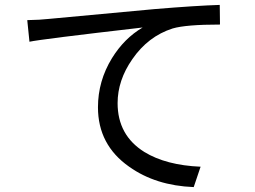

<svg xmlns="http://www.w3.org/2000/svg" viewBox="-20 -738 1040 782"><path d="M91 -656Q145 -657 179 -661Q573 -698 610 -701Q778 -715 875 -718L876 -638Q737 -638 683 -622Q583 -590 519 -497Q459 -411 459 -318Q459 -187 568 -119Q656 -65 797 -59L769 24Q614 18 506 -59Q379 -148 379 -301Q379 -408 436 -501Q486 -582 561 -626Q145 -578 100 -568Z"/></svg>

Font: Source Han Sans K Regular
Style: Regular
Weight: 400
Designer: Ryoko NISHIZUKA  (kana & ideographs); Paul D. Hunt (Latin, Greek & Cyrillic); Wenlong ZHANG  (bopomofo); Sandoll Communi
Foundry: Adobe Systems Incorporated
Version: Version 1.00 July 18, 2014, initial release